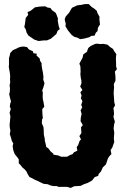

<svg xmlns="http://www.w3.org/2000/svg" viewBox="-20 -898 623 941"><path d="M327 23 309 18H297H267L258 14H242L228 11L214 5L194 3L183 -2L165 -11L153 -16L140 -23L124 -31L115 -46L110 -57L102 -67L90 -77L79 -91L72 -98V-117L65 -127L52 -143L45 -162L42 -182L45 -195L38 -207L35 -219L28 -241L31 -257L28 -274L27 -286L29 -305L31 -328L27 -345L33 -364L28 -375L30 -390L34 -401L30 -415L25 -436L28 -448L29 -464L27 -481L30 -493L29 -513L30 -523L28 -543L26 -553L23 -571L24 -580V-613L28 -627L30 -638L43 -652L52 -656L73 -666L84 -669L97 -670L113 -667L121 -656L141 -647L144 -637L160 -635L159 -626L174 -612L177 -599L184 -588V-577L187 -558L190 -544L193 -522L192 -508L198 -490L193 -471L187 -455L190 -442L189 -427L190 -411L193 -399L197 -375L187 -363L188 -338L190 -319L186 -312L185 -294L193 -275L194 -264L195 -237L199 -220L200 -207L203 -196L207 -177L216 -172L228 -156L241 -145L242 -140L266 -136L279 -130H309L321 -137L336 -143L343 -152L359 -159L356 -177L363 -187L370 -207L377 -215L369 -231L379 -246L377 -274L386 -285L375 -304L376 -321L380 -340L375 -357L383 -372L378 -384L384 -402L376 -417L380 -429L374 -446L384 -457L373 -474L379 -489V-502L376 -516L374 -534L375 -548L374 -573L369 -586L376 -599L385 -616L388 -631L407 -645L408 -651L413 -663L425 -673L447 -683L459 -684L469 -682L487 -683L507 -679L519 -668L534 -658L539 -648L550 -633L548 -613L549 -587V-572L553 -559L543 -547L545 -532L546 -517V-503L538 -486L539 -467L538 -458L537 -439L538 -429L539 -412L540 -397L544 -382L536 -368L538 -352L539 -340L536 -325L543 -302L539 -287L537 -268L540 -248L539 -233L538 -219L540 -202L536 -191L530 -174L522 -163L526 -143L514 -130L508 -119L502 -100L498 -91L484 -78L475 -58L464 -46L461 -36L444 -30L432 -14L411 -2L397 3L393 4L375 13L356 14L343 15ZM373 -706 358 -714 345 -717 331 -727 313 -749 301 -769 302 -782 297 -803 302 -817 319 -836 328 -852 333 -860 359 -872 377 -874 396 -878H415L429 -864L443 -855L455 -844L457 -835L468 -815L467 -804L470 -778L460 -762L458 -746L450 -738L443 -723L427 -722L419 -716L393 -709ZM169 -697 148 -704 135 -713 119 -724 110 -739 107 -752 99 -766 102 -779 106 -810 118 -825 115 -839 130 -845 151 -862 176 -866 202 -867 213 -861 227 -859 235 -848 253 -835 257 -826 264 -807 263 -796 268 -769 273 -755 263 -748 256 -731 242 -719 229 -708 210 -700H195Z"/></svg>

Font: Winky Rough
Style: Bold
Weight: 700
Designer: Simon Atzbach
Foundry: typofactur
Version: Version 1.206; ttfautohint (v1.8.4.7-5d5b)